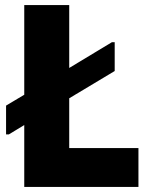

<svg xmlns="http://www.w3.org/2000/svg" viewBox="-20 -740 600 760"><path d="M76 0V-245L15 -208H4V-322L76 -365V-720H254V-471L423 -573H434V-459L254 -351V-154H528V0Z"/></svg>

Font: Kufam
Style: Bold
Weight: 700
Designer: Wael Morcos, Artur Schmal
Foundry: Original Type
Version: Version 1.300; ttfautohint (v1.8.3)